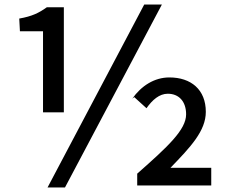

<svg xmlns="http://www.w3.org/2000/svg" viewBox="-20 -781 1017 848"><path d="M68 -643H170V-285H262V-749H187C152 -724 122 -709 65 -699ZM190 47H267L695 -761H617ZM573 -352 627 -303C653 -340 684 -367 721 -367C771 -367 802 -332 802 -276C802 -208 722 -134 586 -14V38H913V-40H733C822 -132 889 -203 889 -287C889 -385 824 -439 728 -439C662 -439 604 -402 564 -345Z"/></svg>

Font: GenEiGothic-pro-SemiBold
Style: Regular
Weight: 500
Designer: Ryoko NISHIZUKA (kana & ideographs); Paul D. Hunt (Latin, Greek & Cyrillic); Wenlong ZHANG (bopomofo); Sandoll Communica
Foundry: Adobe Systems Incorporated; o_tamon
Version: Version 1.000.140830